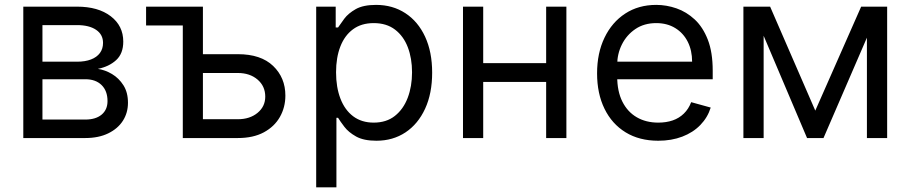

<svg xmlns="http://www.w3.org/2000/svg" viewBox="-20 -573 3779 797"><path d="M76.7 0V-545.4H299.8Q387.7 -545.4 439.7 -505.6Q491.7 -465.8 491.7 -400.4Q491.7 -350.6 462.2 -323.5Q432.6 -296.4 386.2 -287.1Q416.5 -282.7 445.1 -265.6Q473.6 -248.5 492.4 -219Q511.2 -189.5 511.2 -146.5Q511.2 -104.5 490 -71.5Q468.8 -38.6 429 -19.3Q389.2 0 334 0ZM156.2 -76.7H334Q377.4 -76.7 401.9 -97.2Q426.3 -117.7 426.3 -153.3Q426.3 -195.8 401.6 -220Q377 -244.1 334 -244.1H156.2ZM156.2 -316.9H299.8Q333.5 -316.9 357.7 -326.2Q381.8 -335.4 394.8 -353Q407.7 -370.6 407.7 -395Q407.7 -429.7 378.9 -449.2Q350.1 -468.8 299.8 -468.8H156.2Z M738.8 -545.4V-467.3H586.4V-545.4ZM811 -348.1H967.3Q1063 -348.1 1113.8 -299.3Q1164.6 -250.5 1164.6 -176.3Q1164.6 -127.4 1141.8 -87.4Q1119.1 -47.4 1075.2 -23.7Q1031.2 0 967.3 0H738.8V-545.4H822.3V-78.1H967.3Q1017.1 -78.1 1049.1 -104.5Q1081.1 -130.9 1081.1 -171.9Q1081.1 -215.3 1049.1 -242.7Q1017.1 -270 967.3 -270H811Z M1292.5 204.6V-545.4H1373.5V-459H1383.3Q1392.6 -473.1 1409.2 -495.4Q1425.8 -517.6 1456.8 -535.2Q1487.8 -552.7 1541 -552.7Q1609.9 -552.7 1662.6 -518.3Q1715.3 -483.9 1744.6 -420.7Q1773.9 -357.4 1773.9 -271.5Q1773.9 -185.1 1744.6 -121.6Q1715.3 -58.1 1663.1 -23.4Q1610.8 11.2 1542.5 11.2Q1489.7 11.2 1458.3 -6.3Q1426.8 -23.9 1409.7 -46.4Q1392.6 -68.8 1383.3 -84H1376.5V204.6ZM1375 -272.9Q1375 -210.9 1393.1 -163.8Q1411.1 -116.7 1446 -90.3Q1481 -64 1531.2 -64Q1584 -64 1619.1 -91.8Q1654.3 -119.6 1672.4 -167Q1690.4 -214.4 1690.4 -272.9Q1690.4 -330.6 1672.9 -376.7Q1655.3 -422.9 1619.9 -450Q1584.5 -477.1 1531.2 -477.1Q1480 -477.1 1445.3 -451.4Q1410.6 -425.8 1392.8 -379.9Q1375 -334 1375 -272.9Z M2267.1 -311V-232.9H1965.8V-311ZM1985.8 -545.4V0H1901.9V-545.4ZM2331.1 -545.4V0H2247.1V-545.4Z M2712.4 11.2Q2633.8 11.2 2576.9 -23.7Q2520 -58.6 2489.3 -121.6Q2458.5 -184.6 2458.5 -268.6Q2458.5 -352.5 2489.3 -416.5Q2520 -480.5 2575.2 -516.6Q2630.4 -552.7 2704.1 -552.7Q2746.6 -552.7 2788.1 -538.3Q2829.6 -523.9 2863.8 -492.2Q2897.9 -460.4 2918.2 -408.2Q2938.5 -356 2938.5 -279.8V-244.1H2518.1V-316.9H2853Q2853 -363.3 2835 -399.4Q2816.9 -435.5 2783.2 -456.3Q2749.5 -477.1 2704.1 -477.1Q2653.8 -477.1 2617.4 -452.4Q2581.1 -427.7 2561.5 -388.4Q2542 -349.1 2542 -304.2V-255.9Q2542 -193.8 2563.5 -151.1Q2585 -108.4 2623.3 -86.2Q2661.6 -64 2712.4 -64Q2745.6 -64 2772.5 -73.2Q2799.3 -82.5 2818.8 -101.6Q2838.4 -120.6 2849.1 -148.9L2930.2 -126.5Q2917.5 -85.4 2887.2 -54.2Q2856.9 -22.9 2812.3 -5.9Q2767.6 11.2 2712.4 11.2Z M3364.3 -113.8 3554.7 -545.4H3634.3L3398.4 0H3330.1L3098.6 -545.4H3176.8ZM3149.9 -545.4V0H3065.9V-545.4ZM3578.6 0V-545.4H3662.6V0Z"/></svg>

Font: Sahel VF Regular
Style: Regular
Weight: 400
Foundry: Saber Rastikerdar (saber.rastikerdar@gmail.com)
Version: Version 3.4.0